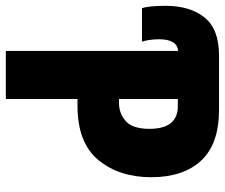

<svg xmlns="http://www.w3.org/2000/svg" viewBox="-78 -678 754 643"><g transform="rotate(90 298.5 -357.0)"><path d="M309 0V-240H331Q456 -240 513.5 -310Q571 -380 571 -487Q571 -594 515.5 -654Q460 -714 345 -714H163Q75 -714 36 -665.5Q-3 -617 -3 -535Q-3 -478 5 -456H117Q114 -464 111.5 -479.5Q109 -495 109 -513Q109 -574 148 -577V0ZM309 -576H333Q409 -576 409 -481Q409 -425 383.5 -402Q358 -379 322 -379H309Z"/></g></svg>

Font: Noto Sans Mono UI ExtraBold
Style: Regular
Weight: 800
Designer: Monotype Design team
Foundry: Monotype Imaging Inc.
Version: 1.000